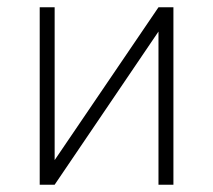

<svg xmlns="http://www.w3.org/2000/svg" viewBox="-20 -507 585 527"><path d="M89 0V-487H130V-44H114L415 -487H456V0H415V-444H431L130 0Z"/></svg>

Font: Nunito Sans 10pt SemiCondensed ExtraLight
Style: Regular
Weight: 250
Width: 4
Designer: Vernon Adams
Foundry: Vernon Adams
Version: Version 3.101;gftools[0.9.27]